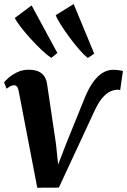

<svg xmlns="http://www.w3.org/2000/svg" viewBox="-22 -890 610 920"><path d="M384 -421Q403.5 -469 425.8 -498.8Q448 -528.5 471.5 -542Q495 -555.5 519 -555.5Q535 -555.5 549.8 -553.2Q564.5 -551 567 -549.5L554 -458.5Q551 -459.5 547.2 -459.8Q543.5 -460 540 -460Q524 -460 505.2 -451.2Q486.5 -442.5 467 -419.2Q447.5 -396 428 -352.5L260 9L156.5 9.5L68 -451.5Q65 -467.5 59.8 -474.5Q54.5 -481.5 45.5 -481.5Q35.5 -481.5 26 -476Q16.5 -470.5 9.5 -465L-2.5 -495.5Q1.5 -501.5 17.8 -516Q34 -530.5 59.2 -543.2Q84.5 -556 115.5 -556Q155.5 -556 177.2 -538.5Q199 -521 203.5 -488L246.5 -198.5L256.5 -101L293.5 -197.5ZM223.5 -612.5Q204 -625.5 177.5 -650.5Q151 -675.5 124.2 -705Q97.5 -734.5 77 -761Q56.5 -787.5 49 -804L129.5 -864L253 -636ZM398.5 -612Q380 -627 356.5 -654Q333 -681 309.8 -712.8Q286.5 -744.5 268.8 -772.5Q251 -800.5 245 -817.5L331 -870.5L429.5 -633Z"/></svg>

Font: Merriweather 48pt
Style: Bold Italic
Weight: 700
Italic angle: -7.8°
Version: Version 2.101